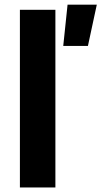

<svg xmlns="http://www.w3.org/2000/svg" viewBox="-20 -824 446 844"><path d="M67.5 0V-781H223.5V0ZM258 -622 277 -803.5H405.5L366.5 -622Z"/></svg>

Font: Spline Sans
Style: Regular
Weight: 400
Designer: Eben Sorkin, Mirko Velimirovic
Foundry: Sorkin Type
Version: Version 1.001